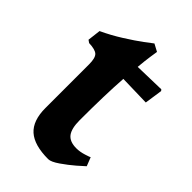

<svg xmlns="http://www.w3.org/2000/svg" viewBox="-179 -615 690 690"><g transform="rotate(45 166.0 -270.0)"><path d="M14 -387 4 -394 10 -444Q49 -462 87 -486Q125 -510 150 -528.5Q175 -547 181 -552L209 -537Q208 -531 204.5 -507.5Q201 -484 198 -450L315 -453L319 -448L309 -380L192 -383Q186 -296 186 -167Q186 -125 200.5 -106Q215 -87 249 -87Q267 -87 287.5 -93.5Q308 -100 308 -101L321 -68Q315 -62 293 -43Q271 -24 245 -6Q219 12 205 12Q134 12 101 -17.5Q68 -47 68 -111V-333Q68 -365 57 -375.5Q46 -386 14 -387Z"/></g></svg>

Font: Sahitya
Style: Bold
Weight: 700
Designer: Juan Pablo del Peral
Foundry: Juan Pablo del Peral (http://www.huertatipografica.com)
Version: Version 1.001;PS 001.000;hotconv 1.0.70;makeotf.lib2.5.58329